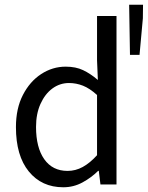

<svg xmlns="http://www.w3.org/2000/svg" viewBox="-20 -780 625 812"><path d="M247.6 12Q156.5 12 101.9 -54.7Q47.4 -121.4 47.4 -242.4Q47.4 -321.3 76.9 -378.5Q106.4 -435.7 154.3 -466.9Q202.3 -498.1 257.7 -498.1Q300.6 -498.1 331.5 -483.3Q362.4 -468.6 393.9 -441.8L390.4 -525.2V-712.4H472.7V0H404.8L397.8 -57.4H395.1Q366.9 -29.2 329.1 -8.6Q291.3 12 247.6 12ZM265.8 -57.2Q299.7 -57.2 330 -73.9Q360.4 -90.5 390.4 -123.6V-378.3Q359.6 -406.2 330.9 -417.6Q302.2 -428.9 271.9 -428.9Q233 -428.9 201.5 -405.7Q170.1 -382.5 151.2 -340.5Q132.4 -298.5 132.4 -243.2Q132.4 -155.9 167.2 -106.6Q202.1 -57.2 265.8 -57.2ZM529.7 -548 526.2 -760.1H584.9L584.2 -702.5L570.1 -548Z"/></svg>

Font: Source Sans 3 VF
Style: Regular
Weight: 200
Designer: Paul D. Hunt
Foundry: Adobe
Version: Version 3.046;hotconv 1.0.118;makeotfexe 2.5.65603